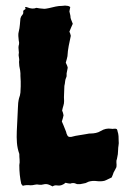

<svg xmlns="http://www.w3.org/2000/svg" viewBox="-20 -636 484 686"><path d="M404 -132Q405 -125 403.5 -116.5Q402 -108 402 -100Q402 -93 401 -85Q400 -77 398 -69Q395 -62 396 -54.5Q397 -47 396 -39Q394 -35 391.5 -30Q389 -25 386 -20Q385 -16 383 -11.5Q381 -7 379 -2Q372 1 365.5 4.5Q359 8 353 10Q340 13 325.5 11Q311 9 297 13Q295 14 292.5 15Q290 16 286 18Q282 19 276.5 20Q271 21 266 22Q262 22 258.5 22Q255 22 253 21Q247 18 241.5 18Q236 18 231 20Q227 20 223 19Q219 18 214 17Q209 22 201 25Q193 28 184 26.5Q175 25 168 30Q162 27 157.5 25Q153 23 148 22Q141 21 134.5 23Q128 25 120 24Q112 22 104.5 24Q97 26 89 26Q81 25 74 25.5Q67 26 61 28Q60 25 58 23.5Q56 22 56 21Q49 -10 49 -46Q51 -56 50 -65.5Q49 -75 49 -86Q42 -106 40.5 -126Q39 -146 40 -167Q41 -187 42 -208Q43 -229 44 -251Q44 -259 45 -268Q46 -277 48 -285Q52 -295 53 -305.5Q54 -316 54 -327Q54 -336 54 -345.5Q54 -355 53 -365Q53 -369 53 -374Q53 -379 52 -384Q50 -392 49 -400Q48 -408 48 -415Q49 -420 48.5 -425Q48 -430 47 -435Q46 -439 47 -444Q48 -449 47 -453Q46 -460 46 -466Q46 -472 48 -478Q49 -484 47 -491Q46 -499 45.5 -507.5Q45 -516 47 -523Q50 -535 51 -547.5Q52 -560 53 -570Q55 -578 59.5 -582.5Q64 -587 63 -593Q62 -599 68 -601.5Q74 -604 69 -611Q76 -611 77 -610Q96 -602 110 -608Q116 -607 122 -606Q128 -605 133 -605Q138 -604 144 -605Q150 -606 155 -607Q167 -610 178.5 -612.5Q190 -615 202 -615Q213 -617 222 -615Q225 -615 231 -611Q230 -607 229.5 -603Q229 -599 228 -595Q229 -590 230.5 -584.5Q232 -579 232 -573Q233 -568 235.5 -562.5Q238 -557 240 -551Q237 -545 234 -537.5Q231 -530 228 -523Q230 -519 231 -515.5Q232 -512 233 -508Q229 -490 225.5 -472Q222 -454 221 -435Q220 -430 218.5 -424.5Q217 -419 215 -412Q217 -408 219 -403.5Q221 -399 222 -394L218 -374Q218 -370 218 -365.5Q218 -361 216 -358Q213 -351 212.5 -344Q212 -337 210 -329Q210 -316 209 -302.5Q208 -289 209 -275Q209 -266 206.5 -258.5Q204 -251 202 -241Q204 -237 205 -233Q206 -229 207 -224Q206 -219 204.5 -213.5Q203 -208 201 -202Q204 -195 207 -188Q210 -181 213 -173Q215 -169 216 -165.5Q217 -162 218 -158Q221 -150 224.5 -148Q228 -146 235 -147Q249 -151 264 -153Q279 -155 294 -158Q297 -159 304 -159Q313 -159 322.5 -161Q332 -163 340 -168Q358 -179 377 -176Q382 -175 387 -176Q392 -177 397 -175Q398 -174 399 -171.5Q400 -169 400 -167Q403 -158 403.5 -149.5Q404 -141 404 -132Z"/></svg>

Font: Daruma Drop One
Style: Regular
Weight: 400
Designer: Maniackers Design
Version: Version 1.000